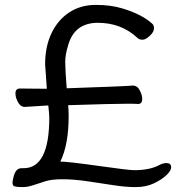

<svg xmlns="http://www.w3.org/2000/svg" viewBox="-20 -740 753 783"><path d="M533 23Q492 23 441 15Q390 7 335 -1Q280 -9 235 -9Q191 -9 165.5 -1Q140 7 116.5 15Q93 23 72 23Q51 23 41 20.5Q31 18 31 6Q31 -1 34 -13Q42 -54 67 -54H76Q181 -54 181 -260Q181 -274 177 -310L81 -304Q64 -304 53.5 -323Q43 -342 43 -359Q43 -379 61 -379L171 -378Q164 -470 164 -478Q164 -550 190 -604.5Q216 -659 262.5 -689.5Q309 -720 371 -720Q431 -720 478 -706Q558 -682 600 -644Q608 -638 608 -624Q608 -610 591 -594Q574 -578 561 -578Q548 -578 541 -585Q475 -647 379 -647Q284 -647 258 -556Q246 -517 246 -487Q246 -455 252 -380Q488 -388 522 -391Q540 -391 550 -371.5Q560 -352 560 -337Q560 -316 543 -316Q530 -317 502 -317Q440 -317 258 -311Q260 -289 260 -267Q260 -150 226 -81Q257 -81 381 -63.5Q505 -46 527 -46Q591 -46 630 -67Q644 -75 659 -75Q678 -75 678 -58Q678 -44 658.5 -25.5Q639 -7 607 8Q575 23 533 23Z"/></svg>

Font: LXGW WenKai Lite
Style: Bold
Weight: 700
Designer: LXGW / Fontworks Inc.
Foundry: LXGW / Fontworks Inc.
Version: Version 1.330;April 28, 2024